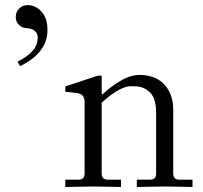

<svg xmlns="http://www.w3.org/2000/svg" viewBox="-20 -747 811 768"><path d="M241.2 1V-28.3H293.9Q318.4 -28.3 318.4 -52.7V-339.4Q318.4 -371.6 287.1 -375L241.2 -379.9V-401.4L371.1 -444.3H386.7V-372.1L390.1 -369.1Q418.9 -397.9 460.2 -422.6Q501.5 -447.3 537.1 -447.3Q594.2 -447.3 629.9 -416.5Q672.9 -376.5 672.9 -308.6V-52.7Q672.9 -28.3 697.3 -28.3H750V1Q748.5 1 701.9 0Q655.3 -1 638.7 -1Q622.1 -1 575.4 0Q528.8 1 527.3 1V-28.3H580.1Q604.5 -28.3 604.5 -52.7V-296.4Q604.5 -359.9 573.7 -382.8Q559.6 -394 545.4 -398.2Q531.2 -402.3 504.9 -402.3Q459.5 -402.3 386.7 -336.4V-52.7Q386.7 -28.3 411.1 -28.3H463.9V1Q462.4 1 415.8 0Q369.1 -1 352.5 -1Q335.9 -1 289.3 0Q242.7 1 241.2 1ZM43 -678.7Q43 -699.7 56.9 -713.1Q70.8 -726.6 90.8 -726.6Q122.6 -726.6 147 -699.2Q169.9 -673.3 169.9 -627Q169.9 -536.1 60.5 -482.4L49.8 -500Q89.8 -520.5 110.4 -543.5Q130.9 -566.4 130.9 -597.7Q130.9 -616.7 114.3 -627Q104 -633.3 83.5 -634.8Q66.4 -636.2 54.7 -648.7Q43 -661.1 43 -678.7Z"/></svg>

Font: Theano Old Style
Style: Regular
Weight: 400
Designer: Alexey Kryukov
Version: Version 2.00